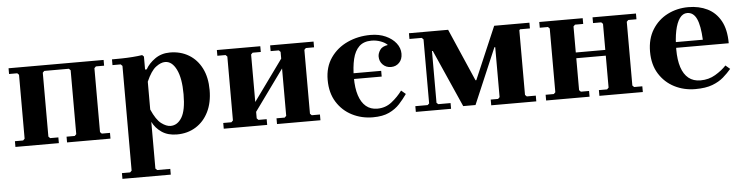

<svg xmlns="http://www.w3.org/2000/svg" viewBox="-45 -703 4523 1167"><g transform="rotate(-5 2216.0 -120.0)"><path d="M560 -445 550 -435V-45L560 -35H610V0H345V-35H395L405 -45V-435L395 -445H245L235 -435V-45L245 -35H295V0H30V-35H80L90 -45V-435L80 -445H30V-480H610V-445Z M1015 -490Q1080 -490 1130 -460Q1180 -430 1208 -374.5Q1236 -319 1236 -242Q1236 -165 1208 -108.5Q1180 -52 1130 -21Q1080 10 1015 10Q960 10 922.5 -15.5Q885 -41 866 -80V205L876 215H956V250H661V215H711L721 205V-434L711 -444H661V-479Q687 -479 720 -479.5Q753 -480 786.5 -482.5Q820 -485 846 -489L856 -479V-400H866Q885 -435 924 -462.5Q963 -490 1015 -490ZM981 -45Q1023 -45 1049.5 -88.5Q1076 -132 1076 -230Q1076 -328 1049.5 -381.5Q1023 -435 981 -435Q955 -435 924.5 -412Q894 -389 866 -325V-155Q894 -91 924.5 -68Q955 -45 981 -45Z M1506 -45 1516 -35H1566V0H1301V-35H1351L1361 -45V-435L1351 -445H1301V-480H1566V-445H1516L1506 -435ZM1831 -45 1841 -35H1891V0H1626V-35H1676L1686 -45V-435L1676 -445H1626V-480H1891V-445H1841L1831 -435ZM1686 -334 1506 -85V-145L1686 -394Z M2211 10Q2142 10 2084 -19.5Q2026 -49 1991 -105Q1956 -161 1956 -240Q1956 -319 1995 -375Q2034 -431 2098.5 -460.5Q2163 -490 2239 -490Q2291 -490 2331 -472Q2371 -454 2394 -424.5Q2417 -395 2417 -360Q2417 -326 2397 -305.5Q2377 -285 2347 -285Q2317 -285 2297 -305Q2277 -325 2277 -355Q2277 -374 2290.5 -394.5Q2304 -415 2339 -420Q2325 -435 2298 -445Q2271 -455 2242 -455Q2194 -455 2166.5 -428.5Q2139 -402 2127.5 -353.5Q2116 -305 2116 -240Q2116 -176 2130.5 -131.5Q2145 -87 2173 -63.5Q2201 -40 2242 -40Q2292 -40 2330 -70Q2368 -100 2395 -137L2422 -114Q2401 -84 2375 -55.5Q2349 -27 2310 -8.5Q2271 10 2211 10ZM2008 -267H2285V-232H2008Z M3148 -445 3143 -440V-45L3153 -35H3208V0H2933V-35H2978L2988 -45V-350H2983L2838 -10H2763L2608 -360H2603V-44L2613 -35H2688V0H2473V-35H2548L2558 -44V-435L2548 -445H2473V-480H2712L2851 -160H2856L2993 -480H3208V-445Z M3593 0V-35H3643L3653 -45V-434L3643 -444H3593V-479H3858V-444H3808L3798 -434V-45L3808 -35H3858V0ZM3268 0V-35H3318L3328 -45V-434L3318 -444H3268V-479H3533V-444H3483L3473 -434V-45L3483 -35H3533V0ZM3393 -240V-275H3719V-240Z M4178 10Q4109 10 4051 -19.5Q3993 -49 3958 -105Q3923 -161 3923 -240Q3923 -319 3958 -375Q3993 -431 4051 -460.5Q4109 -490 4178 -490Q4243 -490 4294 -465Q4345 -440 4374.5 -387Q4404 -334 4404 -250H4048V-285H4249Q4245 -372 4225.5 -413.5Q4206 -455 4168 -455Q4141 -455 4122 -428.5Q4103 -402 4093 -353.5Q4083 -305 4083 -240Q4083 -176 4097.5 -131.5Q4112 -87 4141 -63.5Q4170 -40 4214 -40Q4264 -40 4304.5 -64Q4345 -88 4372 -117L4399 -94Q4378 -69 4350.5 -45Q4323 -21 4282 -5.5Q4241 10 4178 10Z"/></g></svg>

Font: Brygada 1918
Style: Bold
Weight: 700
Designer: Mateusz Machalski | Borys Kosmynka | Przemek Hoffer
Foundry: NIEPODLEGLA 2018
Version: Version 3.006